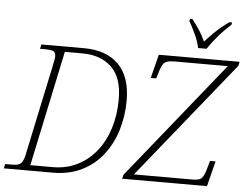

<svg xmlns="http://www.w3.org/2000/svg" viewBox="-72 -1006 1391 1082"><g transform="rotate(5 623.5 -465.5)"><path d="M-12 0 -7 -25H28Q52 -25 66.5 -29Q81 -33 90 -48Q99 -63 105 -94L213 -604Q216 -620 218.5 -632.5Q221 -645 221 -654Q221 -676 208 -682.5Q195 -689 161 -689H132L138 -714H379Q506 -714 575 -644.5Q644 -575 644 -442Q644 -353 619.5 -273Q595 -193 547 -131.5Q499 -70 428 -35Q357 0 265 0ZM260 -31Q339 -31 401.5 -62.5Q464 -94 508.5 -150.5Q553 -207 576 -282Q599 -357 599 -444Q599 -567 537.5 -625.5Q476 -684 374 -684H273L135 -31ZM657 0 662 -22 1195 -684H898Q868 -684 852.5 -679Q837 -674 829.5 -663Q822 -652 815 -632L799 -580H768L802 -714H1259L1254 -691L721 -30H1052Q1090 -30 1102.5 -42Q1115 -54 1125 -85L1142 -143H1173L1137 0ZM1019 -771Q1013 -805 993.5 -847Q974 -889 957 -918L960 -931H973Q999 -898 1016 -871.5Q1033 -845 1049 -810Q1075 -839 1106.5 -869.5Q1138 -900 1181 -931H1198L1195 -918Q1155 -882 1123 -844.5Q1091 -807 1067 -771Z"/></g></svg>

Font: Noto Serif ExtraLight
Style: Italic
Weight: 200
Italic angle: -12°
Designer: Monotype Design Team
Foundry: Monotype Imaging Inc.
Version: Version 2.014; ttfautohint (v1.8.4.7-5d5b)